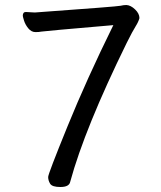

<svg xmlns="http://www.w3.org/2000/svg" viewBox="-20 -728 640 765"><path d="M220.7 17.1Q188 17.1 179.9 4.2Q171.9 -8.8 171.9 -22.9Q171.9 -35.2 248.8 -224.1Q325.7 -413.1 431.6 -627.9Q153.8 -604 144.8 -602.1Q135.7 -600.1 121.6 -600.1Q105 -600.1 92.8 -615Q80.6 -629.9 75.7 -646Q70.8 -662.1 70.8 -665Q70.8 -680.2 83 -680.2L118.7 -678.2Q449.7 -702.1 460.7 -705.1Q471.7 -708 483.9 -708Q501 -707 518.3 -690.4Q535.6 -673.8 535.6 -655.8Q531.7 -641.1 520.3 -623Q508.8 -605 484.9 -557.1Q317.9 -216.8 259.8 -3.9Q255.9 17.1 220.7 17.1Z"/></svg>

Font: LXGW WenKai GB Screen
Style: Regular
Weight: 400
Designer: LXGW / Fontworks Inc.
Foundry: LXGW / Fontworks Inc.
Version: Version 1.321;February 19, 2024;FontCreator 14.0.0.2901 64-b